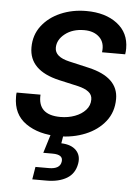

<svg xmlns="http://www.w3.org/2000/svg" viewBox="-53 -569 595 814"><g transform="rotate(5 245.0 -161.5)"><path d="M210 12.2Q125.5 12.2 70.8 -25.9Q16.1 -64 16.1 -138.7Q16.1 -143.1 16.1 -147.7Q16.1 -152.3 17.1 -156.7H118.7Q113.3 -69.8 210.9 -69.8Q243.7 -69.8 272 -80.3Q300.3 -90.8 317.6 -109.9Q335 -128.9 335 -154.8Q335 -175.3 318.8 -187.5Q302.7 -199.7 273.9 -206.5L191.4 -225.1Q63 -254.9 63 -353Q63 -405.8 92.8 -444.8Q122.6 -483.9 172.4 -505.4Q222.2 -526.9 281.7 -526.9Q362.8 -526.9 413.1 -488.5Q463.4 -450.2 463.4 -383.3Q463.4 -377.4 462.9 -371.1Q462.4 -364.7 461.4 -358.4H362.8Q368.7 -398.9 345 -422.1Q321.3 -445.3 279.8 -445.3Q230.5 -445.3 198.2 -419.9Q166 -394.5 166 -360.4Q166 -321.8 227.5 -307.6L312 -288.1Q439.5 -258.8 439.5 -166.5Q439.5 -110.8 408 -70.8Q376.5 -30.8 324.2 -9.3Q272 12.2 210 12.2ZM115.2 204.1 124 150.4H181.2Q228 150.4 232.9 119.1Q238.3 87.9 191.4 87.9H151.9L186 -22.9H235.4L231.4 0L224.6 41Q267.1 42.5 288.1 64.2Q309.1 85.9 303.2 120.6Q295.9 163.6 262 183.8Q228 204.1 175.8 204.1Z"/></g></svg>

Font: Inter Display Medium
Style: Italic
Weight: 500
Italic angle: -9.39999°
Designer: Rasmus Andersson
Foundry: rsms
Version: Version 4.000;git-a52131595